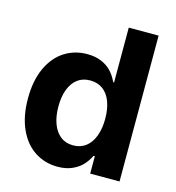

<svg xmlns="http://www.w3.org/2000/svg" viewBox="-107 -798 824 899"><g transform="rotate(15 305.5 -349.0)"><path d="M36.5 -264.8Q36.5 -352.8 65.3 -414.2Q94.1 -475.7 142.9 -506.4Q191.6 -537.1 252 -537.1Q291.9 -537.1 321.4 -524.3Q350.8 -511.6 369.1 -491.8Q387.5 -472.1 399.6 -447.4L402.5 -441.3H406.7V-707H551.4V0H409.1V-84.4H402.5L399.6 -78.3Q387 -54.1 368.4 -35.3Q349.8 -16.5 320.7 -4Q291.5 8.5 252.1 8.5Q191.1 8.5 142 -23.2Q93 -55 64.7 -116.9Q36.5 -178.9 36.5 -264.8ZM410.8 -265.6Q410.8 -313.6 397.5 -348.7Q384.3 -383.8 358.7 -402.7Q333.1 -421.6 297 -421.6Q260.9 -421.6 235.5 -402.3Q210.2 -382.9 197 -347.6Q183.9 -312.3 183.9 -265.6Q183.9 -218.5 197 -182.8Q210.2 -147 235.5 -127Q260.9 -107 297 -107Q332.7 -107 358.3 -126.6Q383.9 -146.2 397.3 -182.2Q410.8 -218.2 410.8 -265.6Z"/></g></svg>

Font: Pretendard GOV Variable
Style: Regular
Weight: 400
Designer: Base glyphs from Inter by Rasmus Andersson; Hangul glyphs from Noto Sans CJK(Source Han Sans) by Jang Soo-young and Kang
Foundry: Kil Hyung-jin
Version: Version 1.307;Glyphs 3.2 (3192)